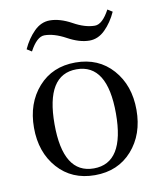

<svg xmlns="http://www.w3.org/2000/svg" viewBox="-75 -694 646 764"><g transform="rotate(-10 248.0 -312.5)"><path d="M66.4 -532.7Q85 -573.7 113.3 -601.8Q141.6 -629.9 176.8 -629.9Q217.3 -629.9 264.6 -604Q311 -578.1 350.6 -578.1Q380.9 -578.1 410.2 -632.8L429.7 -620.6Q411.1 -579.6 382.8 -551.5Q354.5 -523.4 319.3 -523.4Q278.8 -523.4 231 -549.8Q184.1 -575.2 145.5 -575.2Q115.2 -575.2 85.9 -520.5ZM97.9 -56.4Q41 -120.6 41 -219.7Q41 -318.8 97.9 -383.1Q154.8 -447.3 248 -447.3Q341.3 -447.3 398.2 -383.1Q455.1 -318.8 455.1 -219.7Q455.1 -120.6 398.2 -56.4Q341.3 7.8 248 7.8Q154.8 7.8 97.9 -56.4ZM248 -419.9Q124 -419.9 124 -219.7Q124 -19.5 248 -19.5Q372.1 -19.5 372.1 -219.7Q372.1 -419.9 248 -419.9Z"/></g></svg>

Font: Theano Modern
Style: Regular
Weight: 400
Designer: Alexey Kryukov
Version: Version 2.00